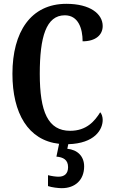

<svg xmlns="http://www.w3.org/2000/svg" viewBox="-20 -744 591 1004"><path d="M303 240C373 240 420 197 420 126C420 73 385 39 332 34L337 10C475 6 517 -66 517 -117C517 -132 512 -149 504 -157C475 -110 432 -60 347 -60C231 -60 188 -159 188 -358C188 -550 221 -664 319 -664C390 -664 412 -594 412 -528C481 -528 517 -562 517 -608C517 -671 452 -724 327 -724C141 -724 45 -577 45 -358C45 -152 127 -10 289 8L275 75C310 78 336 91 336 130C336 164 317 180 286 180C272 180 250 177 231 172V229C250 236 286 240 303 240Z"/></svg>

Font: Noto Serif Bengali ExtraCondensed
Style: Regular
Weight: 400
Width: 2
Designer: Juan Bruce, Universal Thirst, Indian Type Foundry and the Monotype Design Team.
Foundry: Monotype Imaging Inc.
Version: Version 2.003